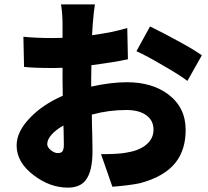

<svg xmlns="http://www.w3.org/2000/svg" viewBox="-20 -818 950 878"><path d="M290 40Q209 40 135 -16Q56 -75 56 -153Q56 -216 117 -279Q175 -340 267 -380Q266 -405 266 -454V-508Q251 -507 226 -507Q133 -507 90 -512L87 -650Q144 -644 222 -644Q251 -644 266 -645V-705Q266 -756 259 -798H414Q409 -768 404 -706L401 -657Q497 -670 562 -690L565 -547Q507 -534 398 -520Q397 -500 397 -458V-422Q488 -442 560 -442Q676 -442 750 -386Q829 -326 829 -224Q829 -134 784 -76Q733 -10 619 20Q570 30 494 36L442 -113Q522 -113 558 -120Q615 -129 647 -155Q682 -183 682 -225Q682 -267 649 -291Q616 -315 558 -315Q477 -315 400 -294Q400 -259 402 -197Q403 -142 403 -127Q403 -33 371 7Q345 40 290 40ZM244 -118Q258 -118 264 -124Q272 -133 272 -155Q272 -169 271 -218Q270 -235 270 -244Q236 -225 216 -202.5Q196 -180 196 -159Q196 -144 214 -130Q230 -118 244 -118ZM837 -448Q805 -473 725 -519Q650 -563 604 -584L666 -697Q734 -664 793 -631Q869 -590 903 -565Z"/></svg>

Font: GenSekiGothic TW H
Style: Regular
Weight: 900
Version: Version 1.501;PS 1;hotconv 16.6.51;makeotf.lib2.5.65220